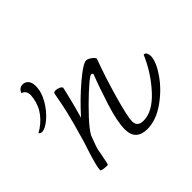

<svg xmlns="http://www.w3.org/2000/svg" viewBox="-133 -708 887 887"><g transform="rotate(-45 310.0 -265.0)"><path d="M620 -216Q620 -180 582 -125Q544 -70 485.5 -29Q427 12 370 12Q334 12 314.5 -6Q295 -24 295 -61Q295 -112 323 -199.5Q351 -287 374 -345Q370 -351 366 -351Q362 -351 357 -348Q339 -337 298 -299Q257 -261 218 -219Q179 -177 165 -151Q149 -108 145 -96.5Q141 -85 137 -59L128 -14Q127 -11 126 -6.5Q125 -2 123.5 -1Q122 0 119 0Q110 0 95.5 -2Q81 -4 81 -8Q81 -20 88 -47Q95 -74 102 -96Q109 -118 113 -130L122 -158Q151 -258 161.5 -303.5Q172 -349 182 -405Q183 -415 196 -415Q205 -415 216.5 -410.5Q228 -406 230 -398Q226 -380 215.5 -337Q205 -294 190 -242Q248 -307 310.5 -360Q373 -413 394 -413Q404 -413 418 -403Q432 -393 435 -384Q403 -298 374 -196.5Q345 -95 345 -63Q345 -28 385 -28Q444 -28 504.5 -94Q565 -160 601 -244Q611 -244 615.5 -235.5Q620 -227 620 -216ZM1 -331Q39 -352 65 -385Q91 -418 98 -462Q100 -476 100 -480Q100 -510 76 -517Q79 -528 87.5 -535Q96 -542 108 -542Q124 -542 135 -530Q146 -518 146 -494Q146 -455 123 -415.5Q100 -376 69 -349.5Q38 -323 17 -323Q5 -323 1 -331Z"/></g></svg>

Font: Charmonman
Style: Regular
Weight: 400
Designer: Ekaluck Peanpanawate
Foundry: Cadson Demak Co.,Ltd.
Version: Version 1.000; ttfautohint (v1.6)